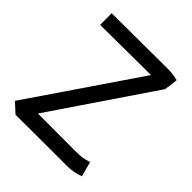

<svg xmlns="http://www.w3.org/2000/svg" viewBox="-178 -754 874 874"><g transform="rotate(45 259.0 -317.0)"><path d="M60.1 2.4 13.7 -40.5 368.7 -561.5Q310.5 -561.5 188 -560.3Q65.4 -559.1 43.5 -559.1L43 -633.8Q68.4 -633.8 209 -634.8Q349.6 -635.7 399.4 -635.7Q412.1 -635.7 424.3 -634.8Q436.5 -633.8 443.6 -632.6Q450.7 -631.3 458.5 -629.6Q466.3 -627.9 467.8 -627.9Q464.8 -593.8 459 -561L128.4 -73.7L366.2 -73.2Q397 -73.2 412.8 -75.4Q428.7 -77.6 452.6 -85.4L472.2 -13.2Q431.2 1.5 395 1.5H276.4Q214.8 1.5 140.1 2Q65.4 2.4 63.5 2.4Z"/></g></svg>

Font: FantasqueSansM Nerd Font
Style: Regular
Weight: 400
Monospace: yes
Designer: Jany Belluz
Version: Version 1.8.0 ; ttfautohint (v1.8.2);Nerd Fonts 3.4.0